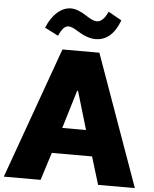

<svg xmlns="http://www.w3.org/2000/svg" viewBox="-67 -1020 859 1072"><g transform="rotate(5 362.0 -484.0)"><path d="M250.5 -155.3 201.2 0H-4.9L259.3 -735.8H466.3L729.5 0H523.4L476.1 -155.3ZM361.3 -513.2 296.4 -299.3H429.7L366.2 -513.2ZM152.3 -848.6Q175.3 -905.3 211.2 -936.8Q247.1 -968.3 287.6 -968.3Q326.2 -968.3 376.5 -934.6Q414.1 -909.2 436.5 -909.2Q471.7 -909.2 498 -968.3L572.8 -926.3Q529.3 -809.6 437.5 -809.6Q391.6 -809.6 335.4 -845.2Q301.3 -867.2 282.7 -867.2Q267.1 -867.2 254.4 -854Q241.7 -840.8 228 -810.1Z"/></g></svg>

Font: Estedad-FD Black
Style: Regular
Weight: 900
Designer: Amin Abedi
Version: Version 7.3